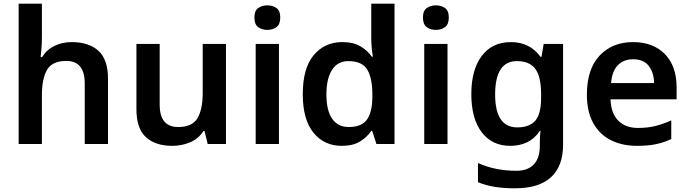

<svg xmlns="http://www.w3.org/2000/svg" viewBox="-20 -780 3731 1040"><path d="M207 -579Q207 -547 204.5 -516.5Q202 -486 200 -471H208Q234 -512 276 -532Q318 -552 369 -552Q461 -552 513 -505Q565 -458 565 -353V0H439V-328Q439 -450 339 -450Q263 -450 235 -402Q207 -354 207 -265V0H81V-760H207Z M1204 -542V0H1105L1088 -70H1082Q1055 -28 1009.5 -9Q964 10 913 10Q822 10 770.5 -37Q719 -84 719 -188V-542H845V-213Q845 -92 945 -92Q1021 -92 1049.5 -139.5Q1078 -187 1078 -277V-542Z M1428 -751Q1457 -751 1477.5 -736.5Q1498 -722 1498 -685Q1498 -648 1477.5 -633Q1457 -618 1428 -618Q1399 -618 1378.5 -633Q1358 -648 1358 -685Q1358 -722 1378.5 -736.5Q1399 -751 1428 -751ZM1491 -542V0H1365V-542Z M1831 10Q1736 10 1678 -61Q1620 -132 1620 -270Q1620 -410 1679 -481Q1738 -552 1834 -552Q1894 -552 1932.5 -529Q1971 -506 1994 -473H2000Q1997 -487 1994 -516Q1991 -545 1991 -570V-760H2117V0H2019L1996 -71H1991Q1968 -37 1930 -13.5Q1892 10 1831 10ZM1869 -92Q1939 -92 1967.5 -132Q1996 -172 1997 -253V-269Q1997 -356 1969.5 -402.5Q1942 -449 1867 -449Q1809 -449 1778.5 -401.5Q1748 -354 1748 -268Q1748 -182 1779 -137Q1810 -92 1869 -92Z M2341 -751Q2370 -751 2390.5 -736.5Q2411 -722 2411 -685Q2411 -648 2390.5 -633Q2370 -618 2341 -618Q2312 -618 2291.5 -633Q2271 -648 2271 -685Q2271 -722 2291.5 -736.5Q2312 -751 2341 -751ZM2404 -542V0H2278V-542Z M2747 -552Q2850 -552 2908 -472H2913L2925 -542H3030V4Q3030 120 2964.5 180Q2899 240 2769 240Q2711 240 2662 232.5Q2613 225 2569 207V103Q2662 145 2777 145Q2839 145 2871.5 110.5Q2904 76 2904 10V-4Q2904 -19 2905 -39Q2906 -59 2908 -71H2904Q2876 -29 2835.5 -9.5Q2795 10 2744 10Q2645 10 2589 -64Q2533 -138 2533 -270Q2533 -402 2589.5 -477Q2646 -552 2747 -552ZM2780 -449Q2662 -449 2662 -268Q2662 -90 2782 -90Q2848 -90 2879.5 -126.5Q2911 -163 2911 -250V-269Q2911 -365 2879.5 -407Q2848 -449 2780 -449Z M3409 -552Q3518 -552 3581.5 -487Q3645 -422 3645 -306V-242H3287Q3289 -168 3328 -127.5Q3367 -87 3436 -87Q3488 -87 3530 -97.5Q3572 -108 3616 -128V-27Q3576 -8 3533 1Q3490 10 3430 10Q3351 10 3289.5 -20.5Q3228 -51 3193.5 -113Q3159 -175 3159 -267Q3159 -406 3228 -479Q3297 -552 3409 -552ZM3409 -459Q3358 -459 3326.5 -426.5Q3295 -394 3290 -330H3523Q3522 -386 3494.5 -422.5Q3467 -459 3409 -459Z"/></svg>

Font: Noto Sans Bassa Vah SemiBold
Style: Regular
Weight: 600
Designer: Monotype Design Team
Foundry: Monotype Imaging Inc.
Version: Version 2.002; ttfautohint (v1.8.4.7-5d5b)